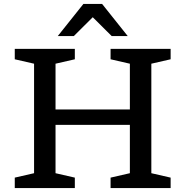

<svg xmlns="http://www.w3.org/2000/svg" viewBox="-20 -955 942 975"><path d="M262 -75.5 360 -53V0H55V-53L153 -75.5V-631.5L55 -654V-707H360V-654L262 -631.5V-399H639.5V-631.5L541.5 -654V-707H846.5V-654L748.5 -631.5V-75.5L846.5 -53V0H541.5V-53L639.5 -75.5V-321H262ZM547 -772 451 -867.5 355 -772H273.5L403.5 -935H498.5L628.5 -772Z"/></svg>

Font: Newsreader Caption
Style: Regular
Weight: 400
Designer: Hugues Gentile
Foundry: Production Type
Version: Version 1.001